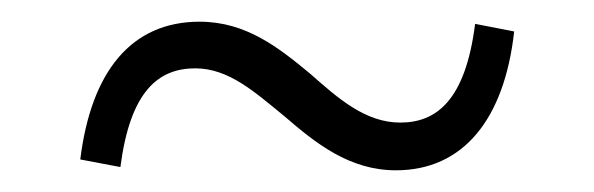

<svg xmlns="http://www.w3.org/2000/svg" viewBox="-20 -425 548 177"><path d="M266 -357C237 -381 207 -405 164 -405C101 -405 64 -359 54 -278L91 -271C100 -341 126 -362 160 -362C191 -362 215 -340 242 -318C271 -293 302 -268 345 -268C407 -268 445 -315 454 -396L418 -403C409 -332 382 -312 349 -312C317 -312 292 -334 266 -357Z"/></svg>

Font: Source Serif 4 Display
Style: Bold
Weight: 700
Designer: Frank Grießhammer
Foundry: Adobe Systems Incorporated
Version: Version 4.004;hotconv 1.0.117;makeotfexe 2.5.65602